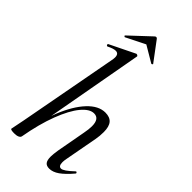

<svg xmlns="http://www.w3.org/2000/svg" viewBox="-269 -918 986 986"><g transform="rotate(45 224.0 -424.5)"><path d="M35 1 39 -19Q48 -62 50 -74L150 -610Q153 -624 153 -634Q153 -661 131 -661Q115 -661 85 -646H84Q80 -646 78 -651Q76 -656 80 -658L217 -725H219Q223 -725 226.5 -722Q230 -719 229 -717L101 -9Q99 -1 89 3.5Q79 8 62 8Q35 8 35 1ZM279 -40Q279 -57 284 -89L313 -248Q319 -278 319 -300Q319 -355 280 -355Q248 -355 214 -314Q180 -273 150 -194.5Q120 -116 101 -9L87 -10Q107 -126 142.5 -214Q178 -302 223.5 -350.5Q269 -399 318 -399Q351 -399 367 -380.5Q383 -362 383 -322Q383 -293 378 -267L345 -89Q342 -74 342 -63Q342 -34 360 -34Q378 -34 423 -77Q425 -79 426 -79Q429 -79 431.5 -75.5Q434 -72 431 -69Q397 -29 370 -10Q343 9 317 9Q297 9 288 -2.5Q279 -14 279 -40ZM109 -750 219 -853Q224 -858 228 -858Q234 -858 237 -853L314 -750Q315 -750 315 -748Q315 -746 312 -744Q309 -742 307 -743L219 -795L115 -743Q113 -742 110 -745.5Q107 -749 109 -750Z"/></g></svg>

Font: Cormorant Garamond Medium
Style: Italic
Weight: 500
Italic angle: -10°
Designer: Christian Thalmann (Catharsis Fonts)
Foundry: Catharsis Fonts
Version: Version 4.000